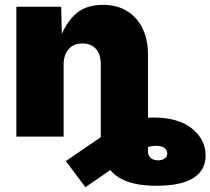

<svg xmlns="http://www.w3.org/2000/svg" viewBox="-20 -567 873 797"><path d="M630.4 204.1Q550.3 204.1 499 182.9Q447.8 161.6 423.1 117.7Q398.4 73.7 398.4 5.9V-93.8H594.2V59.6Q594.2 79.1 606 88.9Q617.7 98.6 636.2 98.6Q652.3 98.6 663.3 91.3Q674.3 84 674.3 70.3Q674.3 56.2 662.6 47.1Q650.9 38.1 626.5 38.1Q612.3 38.1 595.9 43Q579.6 47.9 554.7 62Q529.8 76.2 489.7 103.5L334.5 210L253.4 101.6L417.5 -10.7Q455.6 -36.6 506.3 -57.9Q557.1 -79.1 617.7 -79.1Q719.7 -79.1 776.6 -33.7Q833.5 11.7 833.5 79.1Q833.5 140.6 782 172.4Q730.5 204.1 630.4 204.1ZM244.1 -299.3V0H47.9V-539.1H233.9L237.3 -398.9H227.1Q246.6 -462.4 289.3 -504.6Q332 -546.9 407.7 -546.9Q465.8 -546.9 507.6 -521Q549.3 -495.1 571.8 -449Q594.2 -402.8 594.2 -342.8V0H398.4V-300.8Q398.4 -341.3 378.4 -364Q358.4 -386.7 321.8 -386.7Q297.9 -386.7 280.5 -376.2Q263.2 -365.7 253.7 -346.4Q244.1 -327.1 244.1 -299.3Z"/></svg>

Font: Inter 18pt Black
Style: Regular
Weight: 900
Designer: Rasmus Andersson
Foundry: rsms
Version: Version 4.001;git-66647c0bb